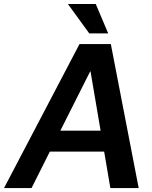

<svg xmlns="http://www.w3.org/2000/svg" viewBox="-57 -950 769 970"><path d="M102.5 0H-36.6L344.7 -727.5H502.9L643.6 0H500.5L469.2 -184.1H194.8ZM248 -290H451.2L400.4 -588.9H398.4ZM394 -781.2 286.1 -929.7H426.8L489.7 -781.2Z"/></svg>

Font: Inter Display Semi Bold
Style: Italic
Weight: 600
Italic angle: -9.39999°
Designer: Rasmus Andersson
Foundry: rsms
Version: Version 4.000;git-4fc901f